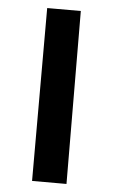

<svg xmlns="http://www.w3.org/2000/svg" viewBox="-50 -693 430 728"><g transform="rotate(5 165.5 -329.0)"><path d="M100 -658H228L231 0H100Z"/></g></svg>

Font: Ysabeau Infant
Style: Bold
Weight: 700
Designer: Christian Thalmann (Catharsis Fonts)
Version: Version 0.003